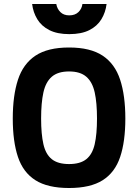

<svg xmlns="http://www.w3.org/2000/svg" viewBox="-20 -930 692 962"><path d="M326 12Q219 12 157.5 -27Q96 -66 70 -143.5Q44 -221 44 -336Q44 -451 70 -530.5Q96 -610 157.5 -651Q219 -692 326 -692Q433 -692 494.5 -651Q556 -610 582 -530.5Q608 -451 608 -336Q608 -221 582 -143.5Q556 -66 494.5 -27Q433 12 326 12ZM326 -108Q382 -108 412.5 -132.5Q443 -157 454.5 -207.5Q466 -258 466 -336Q466 -415 454.5 -467Q443 -519 412.5 -545.5Q382 -572 326 -572Q270 -572 239.5 -545.5Q209 -519 197.5 -467Q186 -415 186 -336Q186 -258 197.5 -207.5Q209 -157 239.5 -132.5Q270 -108 326 -108ZM327 -759Q267 -759 227.5 -779Q188 -799 167 -833.5Q146 -868 141 -910H262Q266 -886 282.5 -869.5Q299 -853 327 -853Q356 -853 373 -869.5Q390 -886 393 -910H514Q509 -868 488 -833.5Q467 -799 427.5 -779Q388 -759 327 -759Z"/></svg>

Font: Titillium Web SemiBold
Style: Regular
Weight: 600
Designer: Mohamed Gaber, Accademia di Belle Arti di Urbino
Foundry: Kief Type Foundry, Accademia di Belle Arti di Urbino
Version: Version 3.000; ttfautohint (v1.8.4)